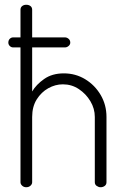

<svg xmlns="http://www.w3.org/2000/svg" viewBox="-20 -786 528 806"><path d="M90 0Q80 0 73 -6.5Q66 -13 66 -21V-587H35Q27 -587 21 -593Q15 -599 15 -607Q15 -617 21 -623Q27 -629 35 -629H66V-745Q66 -755 73 -760.5Q80 -766 90 -766Q101 -766 108 -760.5Q115 -755 115 -745V-629H253Q261 -629 268 -623Q275 -617 275 -607Q275 -599 268 -593Q261 -587 253 -587H115V-402Q132 -431 165.5 -454.5Q199 -478 248 -478Q297 -478 337.5 -453.5Q378 -429 402.5 -387.5Q427 -346 427 -295V-21Q427 -11 419.5 -5.5Q412 0 402 0Q394 0 386 -5.5Q378 -11 378 -21V-295Q378 -330 359.5 -361Q341 -392 311 -412Q281 -432 244 -432Q212 -432 182.5 -415.5Q153 -399 134 -368.5Q115 -338 115 -295V-21Q115 -13 108 -6.5Q101 0 90 0Z"/></svg>

Font: Dosis Light
Style: Regular
Weight: 300
Designer: EdgarTolentino, PabloImpallari, IginoMarini
Foundry: EdgarTolentino, PabloImpallari, IginoMarini
Version: Version 3.001; ttfautohint (v1.8.2)